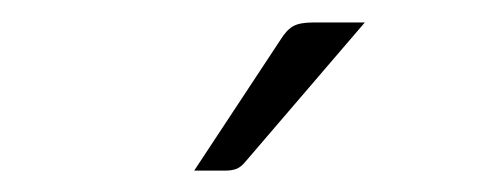

<svg xmlns="http://www.w3.org/2000/svg" viewBox="-20 -736 440 175"><path d="M312.5 -715.5 204 -589Q200 -584 195.8 -582.2Q191.5 -580.5 185.5 -580.5H157L235.5 -699.5Q241 -708.5 247 -712Q253 -715.5 265 -715.5Z"/></svg>

Font: Lato Light
Style: Regular
Weight: 300
Designer: Lukasz Dziedzic
Foundry: tyPoland Lukasz Dziedzic
Version: Version 2.007; 2014-02-27